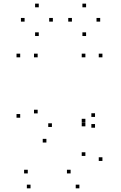

<svg xmlns="http://www.w3.org/2000/svg" viewBox="-20 -816 660 1046"><path d="M412.5 210V190H392.5V210ZM538 60.8V40.8H518V60.8ZM538 -503.7V-523.7H518V-503.7ZM445.2 -503.7V-523.7H425.2V-503.7ZM445.2 -148.8V-168.8H425.2V-148.8ZM445.2 -127.7V-147.7H425.2V-127.7ZM445.2 33.5V13.5H425.2V33.5ZM364.7 128.8V108.8H344.7V128.8ZM131.3 128.8V108.8H111.3V128.8ZM146.3 210V190H126.3V210ZM497.7 -120.2V-140.2H477.7V-120.2ZM497.7 -179V-199H477.7V-179ZM262.8 -124.3V-144.3H242.8V-124.3ZM185.2 -198.2V-218.2H165.2V-198.2ZM185.2 -503.7V-523.7H165.2V-503.7ZM90 -503.7V-523.7H70V-503.7ZM90 -174.7V-194.7H70V-174.7ZM232.8 -39.5V-59.5H212.8V-39.5ZM268 -698.2V-718.2H248V-698.2ZM191.2 -776.2V-796.2H171.2V-776.2ZM114 -698.2V-718.2H94V-698.2ZM191.2 -619.8V-639.8H171.2V-619.8ZM525.8 -698.2V-718.2H505.8V-698.2ZM449 -776.2V-796.2H429V-776.2ZM371.8 -698.2V-718.2H351.8V-698.2ZM449 -619.8V-639.8H429V-619.8Z"/></svg>

Font: Monaspace Krypton Dots Var
Style: Regular
Weight: 400
Designer: Riley Cran and the Lettermatic Team
Version: Version 1.100 (Monaspace Krypton Dots)